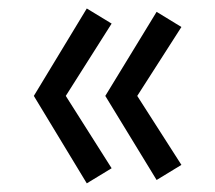

<svg xmlns="http://www.w3.org/2000/svg" viewBox="-20 -486 500 446"><path d="M181.6 -466.3 239.3 -431.2 132.8 -263.2 239.3 -95.2 181.6 -60.1 58.6 -263.2ZM343.8 -458.5 401.4 -423.3 298.8 -263.2 401.4 -103 343.8 -67.9 224.6 -263.2Z"/></svg>

Font: Gidole
Style: Regular
Weight: 400
Version: Version 2.100; ttfautohint (v1.8.4.7-5d5b)